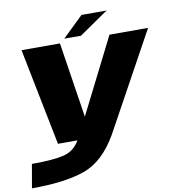

<svg xmlns="http://www.w3.org/2000/svg" viewBox="-115 -825 1053 1149"><g transform="rotate(-10 411.5 -250.0)"><path d="M185 0H513L836.5 -589.5H602L372.5 -133.5H371.5L301 -589.5H67.5ZM-14.5 235.5Q186 235.5 306.2 193.5Q426.5 151.5 513 0L303.5 -0.5Q269.5 59.5 206.2 75.5Q143 91.5 10.5 91.5ZM331.5 -613H433L610 -735H457.5Z"/></g></svg>

Font: Anybody Expanded ExtraBold
Style: Italic
Weight: 800
Width: 7
Italic angle: -10°
Version: Version 1.113;gftools[0.9.25]